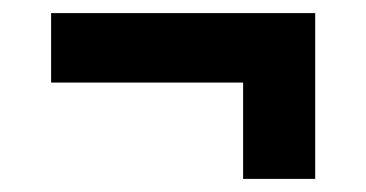

<svg xmlns="http://www.w3.org/2000/svg" viewBox="-20 -388 559 293"><path d="M58 -262V-368H461V-262ZM351 -115V-333H461V-115Z"/></svg>

Font: Bricolage Grotesque SemiBold
Style: Regular
Weight: 600
Designer: Mathieu Triay
Foundry: Atelier Triay
Version: Version 1.000;gftools[0.9.30]